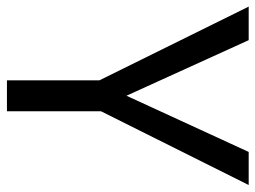

<svg xmlns="http://www.w3.org/2000/svg" viewBox="-114 -640 754 567"><g transform="rotate(90 263.5 -357.0)"><path d="M263.2 -353 429.2 -713.9H526.9L309.1 -277.8V0H217.8V-272.9L0 -713.9H99.1Z"/></g></svg>

Font: Genotype
Style: Regular
Weight: 400
Foundry: Ascender Corporation
Version: Version 1.00